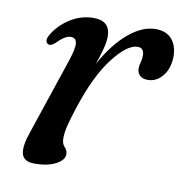

<svg xmlns="http://www.w3.org/2000/svg" viewBox="-60 -514 563 582"><g transform="rotate(10 221.0 -223.0)"><path d="M62.5 -353.5Q56 -355.5 54.2 -362.5Q52.5 -369.5 58 -380Q77 -413.5 110.8 -435Q144.5 -456.5 183 -456.5Q234.5 -456.5 234.5 -408.5Q234.5 -391 228.5 -368.8Q222.5 -346.5 213.5 -320.5Q248.5 -384.5 290.8 -420.2Q333 -456 374.5 -456Q407.5 -456 424.8 -435.5Q442 -415 441.5 -381Q440 -343.5 421 -321.8Q402 -300 377 -300Q360 -300 351.8 -308.5Q343.5 -317 343.5 -329Q343.5 -339 346.5 -348.8Q349.5 -358.5 349.5 -370Q349.5 -393.5 329.5 -393.5Q297.5 -393.5 254 -336.8Q210.5 -280 177 -175.5Q165.5 -140 160.5 -119Q155.5 -98 155.5 -82Q155.5 -64.5 164.2 -55.8Q173 -47 173 -35Q173 -17 147.8 -3.8Q122.5 9.5 83 9.5Q49 9.5 43 -13.8Q37 -37 54 -84.5L131 -314Q145 -355 143 -371.5Q141 -388 125 -388Q116.5 -388 106.5 -382.2Q96.5 -376.5 81.5 -361.5Q69.5 -351 62.5 -353.5Z"/></g></svg>

Font: Fraunces 72pt S050
Style: Italic
Weight: 400
Italic angle: -16°
Version: Version 1.000; ttfautohint (v1.8.3)